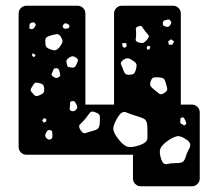

<svg xmlns="http://www.w3.org/2000/svg" viewBox="-20 -540 729 670"><path d="M471 110Q460 110 452 102Q444 94 444 83V0H72Q61 0 53 -8Q45 -16 45 -27V-493Q45 -504 53 -512Q61 -520 72 -520H251Q262 -520 270 -512Q278 -504 278 -493V-175H378V-493Q378 -504 386 -512Q394 -520 405 -520H584Q595 -520 603 -512Q611 -504 611 -493V-175H650Q661 -175 669 -167Q677 -159 677 -148V83Q677 94 669 102Q661 110 650 110ZM575 -467Q572 -472 568.5 -472Q565 -472 559 -470Q553 -469 550.5 -466.5Q548 -464 548 -458Q548 -452 550.5 -450.5Q553 -449 559 -447Q567 -444 573 -451Q576 -456 577.5 -459Q579 -462 575 -467ZM102 -459Q99 -463 96 -462Q93 -461 88 -460Q83 -458 83 -451Q83 -446 82.5 -443Q82 -440 87 -439Q94 -436 100 -444Q103 -449 104.5 -451.5Q106 -454 102 -459ZM214 -457Q208 -461 203 -456Q197 -450 200 -444Q203 -439 211 -440Q216 -441 218.5 -441.5Q221 -442 222 -447Q223 -452 220.5 -453.5Q218 -455 214 -457ZM486 -432Q479 -441 476 -446.5Q473 -452 463 -448Q453 -445 454 -438.5Q455 -432 455 -422Q455 -410 453.5 -403Q452 -396 463 -392Q476 -388 482 -391.5Q488 -395 496 -405Q502 -414 497 -419Q492 -424 486 -432ZM192 -412Q185 -422 178 -421Q171 -420 160 -417Q149 -414 143.5 -410.5Q138 -407 138 -396Q138 -383 141 -377.5Q144 -372 156 -368Q168 -363 174.5 -365Q181 -367 189 -377Q197 -388 198 -394.5Q199 -401 192 -412ZM588 -395 577 -403 567 -396 569 -384H581ZM420 -390 406 -389 408 -377 415 -373 422 -378ZM505 -378 496 -380 492 -375 493 -367 502 -368ZM101 -351 93 -354 92 -345 98 -341 104 -345ZM248 -337Q240 -343 234.5 -343.5Q229 -344 221 -339Q213 -333 212 -328Q211 -323 214 -314Q215 -307 219.5 -306Q224 -305 232 -304Q242 -303 246 -314Q249 -322 251.5 -326.5Q254 -331 248 -337ZM446 -327Q435 -335 427.5 -336.5Q420 -338 409 -330Q399 -322 402.5 -315Q406 -308 410 -296Q414 -286 417.5 -282.5Q421 -279 431 -279Q442 -279 446.5 -282.5Q451 -286 454 -296Q457 -308 456.5 -314Q456 -320 446 -327ZM188 -290Q186 -296 184 -299Q182 -302 176 -302Q170 -302 168 -299.5Q166 -297 164 -291Q161 -285 160 -281.5Q159 -278 164 -274Q170 -269 174.5 -268Q179 -267 185 -271Q191 -275 190 -279Q189 -283 188 -290ZM535 -270Q523 -271 516.5 -269.5Q510 -268 506 -257Q502 -245 505.5 -239.5Q509 -234 518 -227Q529 -218 535.5 -213Q542 -208 554 -216Q565 -223 563.5 -231Q562 -239 558 -252Q555 -263 550.5 -266Q546 -269 535 -270ZM134 -232Q133 -243 128 -246Q123 -249 112 -251Q104 -253 100.5 -249.5Q97 -246 93 -239Q88 -232 87 -227.5Q86 -223 92 -217Q98 -209 102.5 -206Q107 -203 116 -207Q127 -211 131 -215.5Q135 -220 134 -232ZM247 -175Q244 -181 241.5 -184.5Q239 -188 231 -187Q224 -185 224.5 -180.5Q225 -176 224 -169Q223 -163 223 -159.5Q223 -156 228 -153Q238 -149 246 -158Q253 -165 247 -175ZM313 -148Q299 -154 293.5 -146.5Q288 -139 279 -127Q268 -114 260 -107Q252 -100 261 -86Q270 -72 280 -76Q290 -80 306 -84Q318 -87 322.5 -92Q327 -97 328 -109Q329 -125 328.5 -134Q328 -143 313 -148ZM457 -135Q434 -142 420 -148Q406 -154 393 -134Q377 -109 375.5 -94Q374 -79 392 -56Q410 -32 425.5 -28Q441 -24 469 -34Q494 -43 494.5 -58Q495 -73 494 -100Q493 -119 484 -124.5Q475 -130 457 -135ZM627 -119Q624 -124 622.5 -127.5Q621 -131 615 -130Q609 -129 609.5 -125Q610 -121 609 -115Q608 -110 614 -107Q619 -105 621.5 -103Q624 -101 627 -105Q631 -109 630 -111.5Q629 -114 627 -119ZM142 -124 134 -128 127 -120 133 -112 141 -116ZM155 -86Q148 -87 145.5 -84Q143 -81 140 -75Q135 -67 141 -59Q145 -55 148 -53.5Q151 -52 157 -54Q162 -57 162.5 -60Q163 -63 163 -69Q162 -76 162 -80Q162 -84 155 -86ZM632 -52Q611 -67 597.5 -64.5Q584 -62 563 -47Q543 -32 539 -19.5Q535 -7 543 17Q550 36 563.5 32.5Q577 29 598 29Q611 29 617.5 25Q624 21 628 7Q632 -7 638 -17Q644 -27 644 -35Q644 -43 632 -52Z"/></svg>

Font: Rubik Moonrocks
Style: Regular
Weight: 400
Designer: Hubert and Fischer, NaN
Foundry: Hubert and Fischer, NaN
Version: Version 2.200